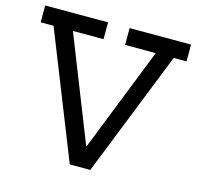

<svg xmlns="http://www.w3.org/2000/svg" viewBox="-108 -867 1012 981"><g transform="rotate(15 398.0 -376.0)"><path d="M716 -663 452.5 0H344L80.5 -663H12.5V-752H345V-663H183L414 -78.5L349.5 -113H444L390 -78.5L621 -663H459V-752H784V-663Z"/></g></svg>

Font: Hepta Slab Medium
Style: Regular
Weight: 500
Designer: Michael LaGattuta
Foundry: Michael LaGattuta
Version: Version 1.102